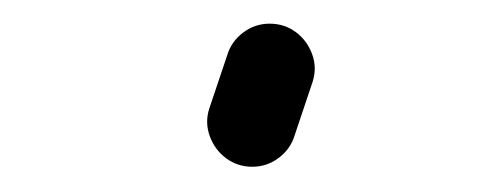

<svg xmlns="http://www.w3.org/2000/svg" viewBox="-20 6 410 159"><path d="M153.3 95.9 168.1 51.9Q171.5 40.4 181.3 33Q191.1 25.6 203.3 25.6Q215.6 25.6 225 32.6Q234.4 39.6 238.5 50.9Q242.6 62.2 238.9 73.7L224.1 117.8Q220.7 129.3 210.9 136.7Q201.1 144.1 188.9 144.1Q176.7 144.1 167.2 137Q157.8 130 153.7 118.7Q149.6 107.4 153.3 95.9Z"/></svg>

Font: 26F Galaxy Sans
Style: Regular
Weight: 400
Designer: C₂₉H₂₅N₃O₅
Version: Version 1.100;FEAKit 1.0